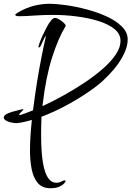

<svg xmlns="http://www.w3.org/2000/svg" viewBox="-97 -804 697 1018"><path d="M170 194Q127 194 103.5 166.5Q80 139 71 93.5Q62 48 62 -6Q62 -41 64.5 -82Q67 -123 72 -168Q51 -162 31 -157.5Q11 -153 -9 -151Q-22 -151 -38 -154.5Q-54 -158 -65.5 -165Q-77 -172 -77 -181Q-77 -191 -63 -199Q-53 -205 -32.5 -211Q-12 -217 5 -221Q22 -225 22 -225Q23 -225 24 -225.5Q25 -226 25 -226Q26 -226 26.5 -225.5Q27 -225 27 -225Q27 -221 16 -211Q5 -201 5 -196Q5 -194 8 -194Q11 -194 20 -197Q34 -202 48.5 -207.5Q63 -213 78 -219Q87 -291 98.5 -363.5Q110 -436 123 -501.5Q136 -567 147 -615Q140 -608 133.5 -593Q127 -578 121 -565Q115 -552 109 -552Q107 -552 107 -556Q107 -560 113 -577Q119 -594 129 -616Q139 -638 150.5 -659.5Q162 -681 173.5 -695Q185 -709 194 -709Q204 -709 217 -701Q230 -693 240.5 -683.5Q251 -674 251 -668Q251 -665 250 -664Q212 -602 179 -498.5Q146 -395 129 -249Q128 -246 128 -241Q184 -267 242.5 -299.5Q301 -332 354.5 -368Q408 -404 450.5 -441.5Q493 -479 517.5 -516Q542 -553 542 -587Q542 -624 510 -650Q478 -676 425 -692.5Q372 -709 309 -717Q246 -725 184 -725Q131 -725 84.5 -721.5Q38 -718 6 -718Q-16 -718 -16 -725Q-16 -729 -5 -736Q43 -764 85 -774Q127 -784 164 -784Q201 -784 254 -776.5Q307 -769 363.5 -754Q420 -739 469 -716.5Q518 -694 549 -663.5Q580 -633 580 -595Q580 -550 548 -494.5Q516 -439 452 -379Q425 -353 373.5 -317.5Q322 -282 257 -246.5Q192 -211 123 -185Q122 -162 121.5 -138Q121 -114 121 -91Q121 4 131 60.5Q141 117 159 141Q177 165 200 165Q217 165 228.5 158.5Q240 152 246 152Q251 152 251 157Q251 159 243 168.5Q235 178 217 186Q199 194 170 194Z"/></svg>

Font: Comforter
Style: Regular
Weight: 400
Designer: Robert E. Leuschke
Foundry: Robert E. Leuschke
Version: Version 1.013; ttfautohint (v1.8.3)